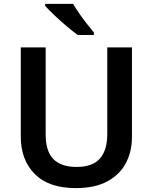

<svg xmlns="http://www.w3.org/2000/svg" viewBox="-20 -958 787 988"><path d="M659 -252Q659 -178 627.5 -118.5Q596 -59 532 -24.5Q468 10 370 10Q231 10 159 -62.5Q87 -135 87 -254V-714H215V-267Q215 -179 255 -139Q295 -99 374 -99Q457 -99 494.5 -142.5Q532 -186 532 -268V-714H659ZM356 -938Q369 -916 388 -888.5Q407 -861 427.5 -835Q448 -809 463 -791V-778H380Q355 -796 322 -824Q289 -852 258.5 -881Q228 -910 212 -928V-938Z"/></svg>

Font: Noto Sans Sinhala UI SemiBold
Style: Regular
Weight: 600
Designer: Jelle Bosma - Monotype Design Team
Foundry: Monotype Imaging Inc.
Version: Version 2.006; ttfautohint (v1.8.4.7-5d5b)